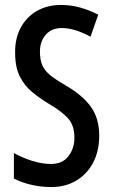

<svg xmlns="http://www.w3.org/2000/svg" viewBox="-20 -744 456 774"><path d="M380 -197Q380 -135 355.5 -88.5Q331 -42 287.5 -16Q244 10 187 10Q147 10 108.5 1.5Q70 -7 36 -24V-127Q72 -107 111.5 -95Q151 -83 186 -83Q232 -83 256 -114.5Q280 -146 280 -189Q280 -237 255.5 -265.5Q231 -294 176 -326Q140 -348 109.5 -373Q79 -398 60 -435.5Q41 -473 41 -531Q40 -588 63 -631.5Q86 -675 128 -699.5Q170 -724 226 -724Q266 -724 303.5 -713.5Q341 -703 376 -685L345 -596Q280 -631 229 -631Q188 -631 164.5 -604Q141 -577 141 -536Q141 -502 151 -480Q161 -458 183.5 -440Q206 -422 244 -400Q312 -361 346 -314Q380 -267 380 -197Z"/></svg>

Font: Noto Sans Gurmukhi ExtraCondensed Medium
Style: Regular
Weight: 500
Width: 2
Designer: Jelle Bosma - Monotype Design Team
Foundry: Monotype Imaging Inc.
Version: Version 2.004; ttfautohint (v1.8.4.7-5d5b)